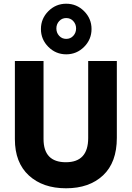

<svg xmlns="http://www.w3.org/2000/svg" viewBox="-20 -1002 708 1032"><path d="M298 -888.5Q283 -872 283 -849Q283 -826 298 -809.5Q313 -793 336 -793Q359 -793 374 -809.5Q389 -826 389 -849Q389 -872 374 -888.5Q359 -905 336 -905Q313 -905 298 -888.5ZM432 -942Q472 -902 472 -846Q472 -790 432 -750Q392 -710 336 -710Q280 -710 240 -750Q200 -790 200 -846Q200 -902 240 -942Q280 -982 336 -982Q392 -982 432 -942ZM608 -261Q608 -129 534 -59.5Q460 10 335 10Q210 10 135 -59Q60 -128 60 -254V-674H214V-255Q214 -130 334 -130Q454 -130 454 -260V-674H608Z"/></svg>

Font: Hind Vadodara
Style: Bold
Weight: 700
Designer: Hitesh Malaviya
Foundry: Indian Type Foundry
Version: Version 0.702;PS 1.0;hotconv 1.0.81;makeotf.lib2.5.63406